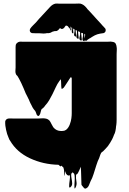

<svg xmlns="http://www.w3.org/2000/svg" viewBox="-20 -941 742 1108"><path d="M477 146Q470 150 464 143Q458 136 454 131Q453 129 451.5 127.5Q450 126 450 124Q449 101 448.5 72Q448 43 446 21Q444 27 441.5 32.5Q439 38 437 43Q435 47 435 47Q434 48 434 49Q434 50 433 51Q431 55 431 55Q428 62 423 65Q419 67 419 67Q417 86 421 106Q425 126 415 143Q410 152 409.5 140Q409 128 410.5 109Q412 90 411 80Q411 69 408 62Q408 62 408 61.5Q408 61 407 61L399 53Q398 54 397 55.5Q396 57 395 58Q394 59 392.5 60Q391 61 391 63Q390 75 393 89.5Q396 104 396.5 117Q397 130 387 139Q379 146 379 133Q379 120 382 100.5Q385 81 383 70Q383 69 381.5 70Q380 71 379 72Q372 73 367 68Q362 63 359 57Q358 55 357.5 51Q357 47 355 49Q353 54 353.5 65.5Q354 77 352 72Q349 62 349.5 57Q350 52 350 46Q350 40 346 26L343 23Q337 17 334 15Q333 15 332.5 16.5Q332 18 330 19Q328 20 324 15.5Q320 11 318 10Q229 8 153 -27.5Q77 -63 39 -128Q36 -131 34 -135.5Q32 -140 30 -145Q20 -167 15 -192Q14 -198 13 -204Q12 -210 11 -215Q11 -218 10.5 -221.5Q10 -225 10 -228V-240Q13 -254 28 -257Q35 -258 42 -257.5Q49 -257 56 -257H200Q211 -257 221.5 -258Q232 -259 242 -257Q250 -256 257 -252Q267 -246 271 -237Q275 -230 278 -223.5Q281 -217 285 -211L288 -206Q305 -185 333 -185Q338 -185 343 -185.5Q348 -186 352 -187Q356 -189 356 -189Q361 -191 365 -195Q376 -205 383 -223.5Q390 -242 392 -259Q393 -267 393.5 -274Q394 -281 394 -288V-481Q394 -491 394.5 -488.5Q395 -486 390 -497Q388 -496 385.5 -492Q383 -488 382 -487Q375 -477 368.5 -466Q362 -455 354 -444Q349 -435 343 -431Q339 -429 339 -429Q335 -429 335 -429Q333 -443 333 -456.5Q333 -470 331 -484Q327 -480 323 -474Q310 -456 301.5 -437Q293 -418 283 -398Q274 -380 264 -363Q254 -346 240 -331Q238 -327 235 -324Q232 -321 227 -316Q225 -315 223.5 -314Q222 -313 220 -311Q217 -305 215.5 -298Q214 -291 212 -285Q211 -283 208 -277Q205 -271 200 -272Q193 -274 190 -284Q187 -294 183 -301Q182 -301 182 -302Q178 -306 174.5 -311Q171 -316 168 -321L162 -333Q158 -340 155 -346.5Q152 -353 149 -360Q148 -361 148 -363Q143 -374 138 -383.5Q133 -393 128 -403Q122 -417 116 -432Q110 -447 103 -461L97 -473Q93 -480 89.5 -487.5Q86 -495 81 -502L75 -508Q73 -512 72 -513Q72 -514 71.5 -514.5Q71 -515 71 -516Q68 -524 69 -533.5Q70 -543 70 -551V-657Q70 -663 70 -669.5Q70 -676 71 -682Q74 -691 80 -694Q80 -695 80.5 -695Q81 -695 81 -695Q89 -701 100 -700.5Q111 -700 121 -700H598Q603 -700 608.5 -700.5Q614 -701 619 -701Q624 -701 632 -699Q643 -697 647.5 -689Q652 -681 653 -670Q654 -666 654 -661.5Q654 -657 654 -653Q654 -648 653.5 -641.5Q653 -635 653 -628V-250Q653 -242 652.5 -234Q652 -226 651 -218Q651 -217 650.5 -216.5Q650 -216 650 -214Q649 -198 646 -184.5Q643 -171 638 -163Q636 -156 633 -150Q630 -144 627 -137Q616 -116 602 -97Q596 -90 589.5 -83Q583 -76 575 -68Q571 -66 568 -63Q565 -60 564 -59Q560 -52 557.5 -44Q555 -36 552 -28Q544 -13 536 12.5Q528 38 520 63.5Q512 89 503 104Q499 114 493.5 127.5Q488 141 477 146ZM590 -766Q590 -759 585 -754Q583 -752 578 -750Q574 -749 568.5 -748.5Q563 -748 558 -747Q541 -744 527 -737Q520 -733 513 -729Q506 -725 499 -720Q495 -719 492.5 -716.5Q490 -714 486 -712Q485 -712 484.5 -711Q484 -710 483 -710Q483 -705 474 -706Q471 -706 469 -710Q469 -701 463 -704Q453 -708 457 -722.5Q461 -737 459 -748Q459 -750 456.5 -750Q454 -750 452 -751Q449 -751 449 -752Q448 -745 450 -733Q452 -721 452 -713Q452 -705 445 -708Q435 -713 439.5 -728Q444 -743 442 -755Q441 -757 439 -757.5Q437 -758 435 -759Q434 -759 432.5 -760.5Q431 -762 431 -760Q430 -753 432 -741.5Q434 -730 434 -722.5Q434 -715 428 -718Q418 -723 422 -738Q426 -753 424 -764Q424 -765 423 -765Q422 -765 421 -766Q420 -766 418.5 -767.5Q417 -769 417 -768Q416 -762 417.5 -752Q419 -742 419 -735Q419 -728 413 -731Q405 -736 408.5 -749Q412 -762 410 -772Q410 -772 406 -774Q403 -777 403 -776Q401 -769 403 -757Q405 -745 399 -749Q392 -754 395 -763.5Q398 -773 396 -781Q393 -784 392 -783Q391 -779 392 -771Q393 -763 389 -765Q384 -769 386 -776.5Q388 -784 385 -788Q384 -791 384 -784.5Q384 -778 382 -776Q381 -775 380 -777.5Q379 -780 378 -781Q375 -786 372 -789Q369 -792 364 -793Q359 -795 355 -787.5Q351 -780 346 -777Q339 -772 332 -775Q331 -776 329 -777.5Q327 -779 325 -778Q324 -777 323.5 -776Q323 -775 321 -773Q319 -770 315.5 -767Q312 -764 307 -762Q303 -761 298.5 -761.5Q294 -762 290 -760Q283 -759 277 -755Q271 -751 263 -750Q260 -749 257 -749.5Q254 -750 251 -750Q248 -749 245 -748.5Q242 -748 239 -748Q232 -747 223.5 -748Q215 -749 207 -749Q197 -749 185 -749Q173 -749 164 -750Q163 -750 163 -750.5Q163 -751 162 -751Q154 -754 152 -763Q151 -768 154 -775Q157 -780 161.5 -785Q166 -790 170 -794L187 -811L206 -833Q223 -850 239 -868.5Q255 -887 269 -901Q284 -917 300 -920Q305 -921 309.5 -920.5Q314 -920 318 -920H416Q425 -920 435 -920.5Q445 -921 453 -917Q462 -913 470 -905.5Q478 -898 485 -888Q492 -881 499.5 -873Q507 -865 514 -857L543 -825Q548 -820 556.5 -810.5Q565 -801 572 -793Q572 -793 576 -789Q578 -786 581 -783.5Q584 -781 586 -778Q589 -775 589.5 -771.5Q590 -768 590 -766ZM469 -719Q469 -725 470.5 -732Q472 -739 471 -744Q470 -745 468.5 -745.5Q467 -746 467 -745Q466 -735 469 -719Z"/></svg>

Font: Rubik Wet Paint
Style: Regular
Weight: 400
Designer: Hubert and Fischer, NaN
Foundry: Hubert and Fischer, NaN
Version: Version 2.200